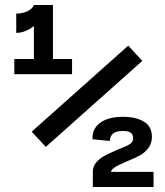

<svg xmlns="http://www.w3.org/2000/svg" viewBox="-20 -750 660 770"><path d="M115.9 -730H169Q169 -708.8 150.8 -682.2Q132.5 -655.5 103.7 -636.8Q74.8 -618.1 45.1 -618.1V-695.3Q58.4 -695.3 73 -698.9Q87.7 -702.5 99.5 -710.4Q111.4 -718.3 115.9 -730ZM115.9 -452.5V-730H192.4V-452.5ZM37.5 -513.3H269V-452.5H37.5ZM550.7 -505.8 163.7 -160.9 107.2 -222 494.2 -566.9ZM589.2 -201.7Q589.2 -175.7 575.9 -157.5Q562.7 -139.4 544.2 -128.7Q525.8 -118 496.2 -106Q492.6 -104 485.1 -101.1Q459 -89.9 446.8 -83.2Q434.7 -76.5 429 -69.1Q423.4 -61.7 423.5 -50.6L412.8 -60.8H595.8V0H352.3V-60.8Q352.3 -82.4 365.8 -98.4Q379.3 -114.4 398.8 -124.9Q418.2 -135.3 453.8 -150.7Q464.2 -154.8 472.8 -158.3Q493.8 -166.8 503.8 -174.3Q513.8 -181.8 513.8 -195.4Q513.8 -210.9 504.2 -217.8Q494.6 -224.8 473.3 -224.8Q447.6 -224.8 434.7 -215.4Q421.8 -206 420.1 -184.7L351.1 -191.6Q349.4 -218.3 363 -238.6Q376.6 -258.9 404.5 -270.2Q432.4 -281.6 472.8 -281.6Q525.8 -281.6 557.5 -262Q589.2 -242.3 589.2 -201.7Z"/></svg>

Font: Monaspace Neon Var ExtraLight
Style: Regular
Weight: 200
Designer: Riley Cran and the Lettermatic Team
Version: Version 1.200 (Monaspace Neon Var)